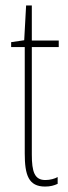

<svg xmlns="http://www.w3.org/2000/svg" viewBox="-20 -676 249 706"><path d="M147 -14C107 -14 97 -44 97 -108V-503H196V-527H97V-656H76L69 -528L21 -521V-503H71V-112C71 -32 85 10 146 10C165 10 179 6 192 0V-25C182 -19 164 -14 147 -14Z"/></svg>

Font: Noto Sans Devanagari UI ExtraCondensed Thin
Style: Regular
Weight: 100
Width: 2
Designer: Jelle Bosma - Monotype Design Team
Foundry: Monotype Imaging Inc.
Version: Version 2.004